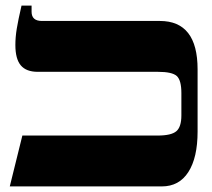

<svg xmlns="http://www.w3.org/2000/svg" viewBox="-20 -667 759 687"><path d="M15 0 60 -182H544Q593 -182 611 -197.5Q629 -213 629 -254V-334Q629 -380 612.5 -395Q596 -410 545 -410H115Q74 -410 54.5 -433Q35 -456 35 -506Q35 -534 40 -564.5Q45 -595 57 -647H93V-625Q93 -592 130 -592H552Q687 -592 687 -419V-196Q687 -103 654 -51.5Q621 0 559 0Z"/></svg>

Font: Noto Serif Hebrew Condensed Black
Style: Regular
Weight: 900
Width: 3
Designer: Monotype Design Team
Foundry: Monotype Imaging Inc.
Version: Version 2.004; ttfautohint (v1.8.4.7-5d5b)